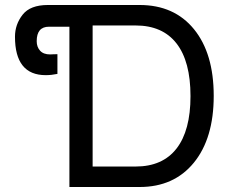

<svg xmlns="http://www.w3.org/2000/svg" viewBox="-20 -749 916 769"><path d="M351 -82H523Q631 -82 687 -154Q743 -226 743 -364Q743 -503 687 -575Q631 -647 523 -647H351ZM163 -448Q40 -448 40 -602Q40 -651 70.5 -690Q101 -729 172 -729H539Q678 -729 757 -632Q836 -535 836 -365Q836 -195 756.5 -97.5Q677 0 539 0H258V-642H176Q127 -642 127 -584Q127 -561 140.5 -546Q154 -531 181 -531Q183 -531 191 -531.5Q199 -532 210 -532V-453Q186 -448 163 -448Z"/></svg>

Font: ColatingCofangSans
Style: Regular
Weight: 400
Foundry: GNU
Version: Version 412.227;June 27, 2022;FontCreator 11.0.0.2412 32-bit